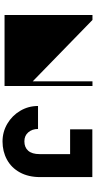

<svg xmlns="http://www.w3.org/2000/svg" viewBox="364 -1101 752 1520"><g transform="rotate(90 740.0 -341.0)"><path d="M99 -1V-697H138L624 -224V-697H661V-1ZM1200 -520H1004V-696H1382V-283Q1382 -190 1345 -122.5Q1308 -55 1243.5 -20Q1179 15 1100 15Q1024 15 959.5 -23Q895 -61 857 -125.5Q819 -190 819 -266H1001Q1001 -220 1027.5 -189Q1054 -158 1099 -158Q1147 -158 1173.5 -188.5Q1200 -219 1200 -278Z"/></g></svg>

Font: Major Mono Display
Style: Regular
Weight: 400
Designer: Emre Parlak
Foundry: Emre Parlak
Version: Version 2.000; ttfautohint (v1.8) -l 8 -r 50 -G 200 -x 14 -D